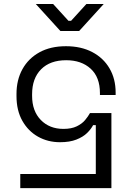

<svg xmlns="http://www.w3.org/2000/svg" viewBox="-20 -711 683 966"><path d="M561.8 -245.2V-233H482.8V-242.8Q482.8 -322.8 436.1 -365.4Q389.5 -408 313 -408Q232 -408 186.8 -362.4Q141.5 -316.8 141.5 -237.2V-228.8Q141.5 -152.5 185.2 -107.5Q229 -62.5 299.2 -62.5Q339.5 -62.5 366 -75.4Q392.5 -88.2 407.9 -106.6Q423.2 -125 432.8 -142.2H540.5V235.5H82V164.5H462V-81.5H448.5Q437.8 -61 417.8 -41.5Q397.8 -22 364.4 -8.8Q331 4.5 282 4.5Q220.8 4.5 171.2 -23.4Q121.8 -51.2 92.4 -103.2Q63 -155.2 63 -227.8V-238.2Q63 -309.2 93 -363.2Q123 -417.2 178.6 -447.9Q234.2 -478.5 311.8 -478.5Q387.8 -478.5 443.9 -449.1Q500 -419.8 530.9 -367.1Q561.8 -314.5 561.8 -245.2ZM283.8 -555 160 -691H247.2L324.2 -606.5H337.8L414.8 -691H502L378.2 -555Z"/></svg>

Font: Space 7353
Style: Regular
Weight: 400
Designer: Christine Claussen + Ruben Lyon  (Space 7353)
Version: Version 1.000;FEAKit 1.0